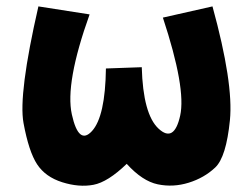

<svg xmlns="http://www.w3.org/2000/svg" viewBox="-20 -542 778 600"><path d="M100 -522 260 -497Q183 -282 204.5 -184.5Q226 -87 267.5 -132.5Q309 -178 311 -328L423 -332Q427 -185 475.5 -140Q524 -95 543 -180.5Q562 -266 489 -487L644 -522Q710 -282 698.5 -166.5Q687 -51 652.5 -18.5Q618 14 569.5 29Q521 44 473 34Q425 24 376 -30Q317 27 272 35.5Q227 44 174.5 27.5Q122 11 96 -28.5Q70 -68 53.5 -157.5Q37 -247 100 -522Z"/></svg>

Font: KN Bobohei
Style: Bold
Weight: 700
Designer: Kingnam Type Foundry
Version: Version 1.710;March 18, 2023